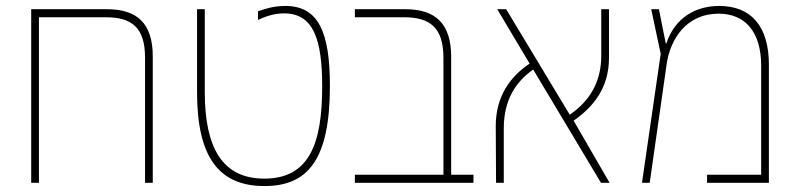

<svg xmlns="http://www.w3.org/2000/svg" viewBox="-20 -615 2687 646"><path d="M340 -584H85V0H111V-557H335C423 -557 468 -523 468 -421V0H494V-425C494 -537 441 -584 340 -584Z M870 11C1016 11 1090 -78 1090 -326C1090 -508 1051 -595 940 -595C898 -595 865 -583 848 -577V-548C868 -557 898 -570 936 -570C1035 -570 1064 -482 1064 -324C1064 -132 1021 -14 869 -14C729 -14 669 -117 669 -305V-584H643V-305C643 -88 715 11 870 11Z M1174 0H1573V-27H1498V-424C1498 -536 1445 -584 1344 -584H1174V-557H1339C1427 -557 1472 -522 1472 -420V-27H1174Z M1649 0H1675V-183C1675 -281 1717 -341 1774 -381L2002 0H2031L1910 -209C1977 -256 2029 -319 2029 -421V-584H2003V-428C2003 -333 1959 -272 1897 -229L1683 -584H1653L1762 -401C1696 -357 1648 -290 1648 -191Z M2400 -595C2321 -595 2251 -556 2222 -469H2220L2197 -584H2171L2203 -434L2140 0H2166L2223 -399C2235 -483 2289 -569 2398 -569C2487 -569 2541 -508 2541 -394V-27H2359V0H2567V-398C2567 -524 2509 -595 2400 -595Z"/></svg>

Font: Noto Sans Hebrew SemiCondensed Thin
Style: Regular
Weight: 100
Width: 4
Designer: Monotype Design Team
Foundry: Monotype Imaging Inc.
Version: Version 2.004